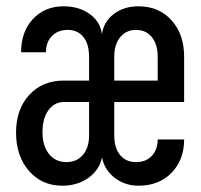

<svg xmlns="http://www.w3.org/2000/svg" viewBox="-20 -580 640 610"><path d="M178 10Q113 10 72 -37Q31 -84 31 -159Q31 -233 73 -278.5Q115 -324 182 -324H263V-399Q263 -440 245 -462.5Q227 -485 195 -485Q164 -485 145 -465.5Q126 -446 126 -414H47Q47 -479 84.5 -519.5Q122 -560 182 -560Q231 -560 265 -535.5Q299 -511 304 -471Q309 -511 341.5 -535.5Q374 -560 420 -560Q485 -560 525 -515.5Q565 -471 565 -400V-256H343V-150Q343 -110 361.5 -87.5Q380 -65 412 -65Q444 -65 462.5 -85Q481 -105 481 -137H565Q565 -72 525 -31Q485 10 420 10Q377 10 344.5 -15Q312 -40 304 -80Q296 -40 261 -15Q226 10 178 10ZM343 -324H481V-400Q481 -439 462.5 -462Q444 -485 412 -485Q381 -485 362 -462Q343 -439 343 -400ZM191 -65Q224 -65 243.5 -88Q263 -111 263 -150V-256H184Q153 -256 134 -230Q115 -204 115 -160Q115 -117 135.5 -91Q156 -65 191 -65Z"/></svg>

Font: JetBrainsMonoNL NF
Style: Regular
Weight: 400
Designer: Philipp Nurullin, Konstantin Bulenkov
Foundry: JetBrains
Version: Version 2.304; ttfautohint (v1.8.4.7-5d5b);Nerd Fonts 3.2.1